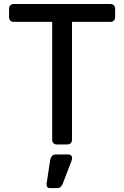

<svg xmlns="http://www.w3.org/2000/svg" viewBox="-20 -720 619 957"><path d="M263 0Q252.8 0 246.4 -6.4Q240.1 -12.7 240.1 -22.9V-610.9H48.1Q37.9 -610.9 31.5 -617.3Q25.1 -623.7 25.1 -633.9V-676.3Q25.1 -687.3 31.5 -693.6Q37.9 -700 48.1 -700H530.1Q541.1 -700 547.4 -693.6Q553.8 -687.3 553.8 -676.3V-633.9Q553.8 -623.7 547.4 -617.3Q541.1 -610.9 530.1 -610.9H338.9V-22.9Q338.9 -12.7 332.5 -6.4Q326.1 0 315.1 0ZM227.6 217.5Q219.4 217.5 215.4 211.4Q211.3 205.3 212.1 196.3L229.9 79.2Q231.9 66.9 238.3 58.4Q244.7 50 258.2 50H323.1Q330.5 50 335 55.3Q339.4 60.6 339.4 67.1Q339.4 75.2 336 83.1L293.2 194.4Q289.2 204.4 282.9 211Q276.7 217.5 264 217.5Z"/></svg>

Font: Rubik Light
Style: Regular
Weight: 300
Designer: Hubert and Fischer
Foundry: Hubert and Fischer
Version: Version 2.300;gftools[0.9.30]